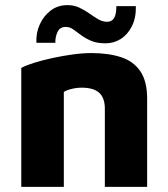

<svg xmlns="http://www.w3.org/2000/svg" viewBox="-20 -729 657 749"><path d="M63 -464Q81 -474 113 -484Q145 -494 184 -502.5Q223 -511 263 -516.5Q303 -522 336 -522Q403 -522 452 -506Q501 -490 527.5 -451Q554 -412 554 -344V0H389V-306Q389 -326 383.5 -341.5Q378 -357 367 -367Q356 -377 339 -382Q322 -387 298 -387Q278 -387 257 -381.5Q236 -376 229 -370V0H63ZM196 -562H122Q120 -601 135.5 -634.5Q151 -668 178.5 -688.5Q206 -709 243 -709Q269 -709 290 -699Q311 -689 328.5 -676.5Q346 -664 363 -654Q380 -644 398 -644Q416 -644 425 -658.5Q434 -673 434 -705H510Q511 -659 494.5 -626.5Q478 -594 451 -577Q424 -560 392 -560Q358 -560 335 -570Q312 -580 295.5 -592.5Q279 -605 265.5 -614.5Q252 -624 236 -624Q213 -624 204 -603.5Q195 -583 196 -562Z"/></svg>

Font: Maven Pro ExtraBold
Style: Regular
Weight: 800
Designer: Joe Prince
Foundry: Joe Prince
Version: Version 2.100